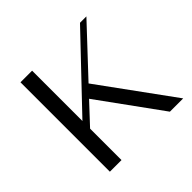

<svg xmlns="http://www.w3.org/2000/svg" viewBox="-170 -882 1063 1063"><g transform="rotate(-45 362.0 -350.0)"><path d="M120 0H211V-246L324 -367L590 0H694L382 -429L636 -700H586L211 -306V-700H120Z"/></g></svg>

Font: Tenor Sans
Style: Regular
Weight: 400
Designer: Denis Masharov
Foundry: Denis Masharov
Version: Version 1.1